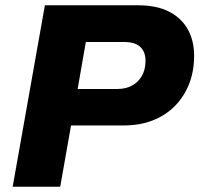

<svg xmlns="http://www.w3.org/2000/svg" viewBox="-20 -707 755 727"><path d="M28 0 150 -687H503Q573 -687 620 -663Q667 -639 691 -596Q715 -553 715 -496Q715 -437 696 -389Q677 -341 642 -305.5Q607 -270 558 -251Q509 -232 449 -232H249L208 0ZM274 -370H423Q457 -370 481 -383.5Q505 -397 518 -421Q531 -445 531 -477Q531 -511 511 -529.5Q491 -548 450 -548H305Z"/></svg>

Font: Archivo SemiBold ExtraBold
Style: Italic
Weight: 800
Italic angle: -10°
Version: Version 2.001